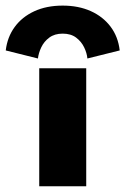

<svg xmlns="http://www.w3.org/2000/svg" viewBox="-111 -648 436 668"><path d="M25.5 0V-410.5H189V0ZM21 -444.5 -91 -472.5Q-85.5 -519 -60 -554Q-34.5 -589 8.2 -608.8Q51 -628.5 107 -628.5Q162 -628.5 204.5 -609.5Q247 -590.5 273.5 -555.5Q300 -520.5 305.5 -472.5L193 -444.5Q191.5 -463 181.8 -483.2Q172 -503.5 153.8 -517.2Q135.5 -531 107 -531Q79 -531 60.5 -517.2Q42 -503.5 32.5 -483.2Q23 -463 21 -444.5Z"/></svg>

Font: League Spartan Thin ExtraBold
Style: Regular
Weight: 800
Version: Version 2.002